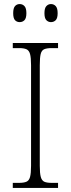

<svg xmlns="http://www.w3.org/2000/svg" viewBox="-20 -926 348 946"><path d="M43 0V-25H73Q97 -25 110 -30.5Q123 -36 128 -54Q133 -72 133 -109V-605Q133 -642 128 -660Q123 -678 110 -683.5Q97 -689 74 -689H43V-714H266V-689H235Q211 -689 198 -683.5Q185 -678 180.5 -660Q176 -642 176 -605V-109Q176 -72 181 -54Q186 -36 198.5 -30.5Q211 -25 235 -25H266V0ZM231 -817Q218 -817 208.5 -826.5Q199 -836 199 -861Q199 -886 208.5 -896Q218 -906 231 -906Q245 -906 254.5 -896Q264 -886 264 -861Q264 -836 254.5 -826.5Q245 -817 231 -817ZM77 -817Q63 -817 54 -826.5Q45 -836 45 -861Q45 -886 54 -896Q63 -906 77 -906Q91 -906 100.5 -896Q110 -886 110 -861Q110 -836 100.5 -826.5Q91 -817 77 -817Z"/></svg>

Font: Noto Serif SemiCondensed ExtraLight
Style: Regular
Weight: 200
Width: 4
Designer: Monotype Design Team
Foundry: Monotype Imaging Inc.
Version: Version 2.014